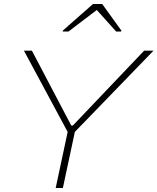

<svg xmlns="http://www.w3.org/2000/svg" viewBox="-20 -942 789 962"><path d="M259 0 319 -281 100 -688H140L337 -313H345L702 -688H749L355 -281L295 0ZM294 -784 295 -789 446 -922H492L588 -789L587 -784H562L465 -892L323 -784Z"/></svg>

Font: Saira Expanded Thin
Style: Italic
Weight: 250
Width: 7
Italic angle: -12°
Designer: Hector Gatti with collaboration of the Omnibus-Type team
Foundry: Omnibus-Type
Version: Version 1.101